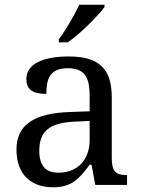

<svg xmlns="http://www.w3.org/2000/svg" viewBox="-20 -786 603 816"><path d="M230 -619V-606H268C321 -642 399 -721 424 -756V-766H317C296 -721 259 -657 230 -619ZM205 10C288 10 319 -30 361 -86H369L385 0H520V-42H517C472 -42 455 -58 455 -114V-373C455 -500 394 -546 272 -546C173 -546 92 -519 92 -450C92 -404 121 -387 177 -387C177 -450 191 -496 268 -496C350 -496 361 -445 361 -373V-313L278 -310C125 -305 50 -256 50 -150C50 -41 116 10 205 10ZM228 -52C173 -52 147 -83 147 -145C147 -223 184 -264 297 -269L361 -272V-191C361 -106 309 -52 228 -52Z"/></svg>

Font: Noto Serif
Style: Regular
Weight: 400
Designer: Monotype Design Team
Foundry: Monotype Imaging Inc.
Version: Version 2.015